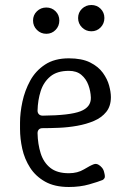

<svg xmlns="http://www.w3.org/2000/svg" viewBox="-20 -740 523 767"><path d="M255 7Q198 7 160 -14.5Q122 -36 100 -70.5Q78 -105 69 -145.5Q60 -186 60 -225V-250Q60 -289 69.5 -333.5Q79 -378 100.5 -417.5Q122 -457 160 -482Q198 -507 255 -507Q307 -507 340 -490.5Q373 -474 391 -449Q409 -424 416 -398Q423 -372 423 -352Q423 -316 404.5 -293Q386 -270 355.5 -257Q325 -244 288.5 -237.5Q252 -231 215.5 -229.5Q179 -228 150 -228Q140 -228 135 -222.5Q130 -217 130 -208Q131 -164 142.5 -127.5Q154 -91 181 -69.5Q208 -48 255 -48Q290 -48 315.5 -63.5Q341 -79 355 -84Q364 -87 372.5 -82.5Q381 -78 387.5 -70Q394 -62 396 -52Q401 -34 397.5 -28.5Q394 -23 390 -21Q373 -14 336.5 -3.5Q300 7 255 7ZM151 -278Q259 -279 301.5 -295.5Q344 -312 343 -350Q342 -376 333 -400.5Q324 -425 305 -441Q286 -457 255 -457Q208 -457 181 -434.5Q154 -412 142.5 -376Q131 -340 130 -298Q130 -289 135.5 -283.5Q141 -278 151 -278ZM165 -605Q143 -605 127.5 -620.5Q112 -636 112 -658Q112 -680 127.5 -695Q143 -710 165 -710Q187 -710 202 -695Q217 -680 217 -658Q217 -636 202 -620.5Q187 -605 165 -605ZM345 -615Q323 -615 307.5 -630.5Q292 -646 292 -668Q292 -690 307.5 -705Q323 -720 345 -720Q367 -720 382 -705Q397 -690 397 -668Q397 -646 382 -630.5Q367 -615 345 -615Z"/></svg>

Font: Winky Sans Light
Style: Regular
Weight: 300
Designer: Simon Atzbach
Foundry: typofactur
Version: Version 1.205